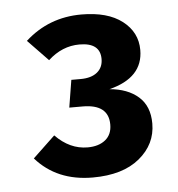

<svg xmlns="http://www.w3.org/2000/svg" viewBox="-40 -788 480 517"><g transform="rotate(-5 200.0 -530.0)"><path d="M198 -750Q269 -750 308.5 -719.5Q348 -689 348 -641Q348 -566 256 -543Q305 -539 334 -513.5Q363 -488 363 -441Q363 -385 317.5 -347.5Q272 -310 191 -310Q94 -310 37 -375L97 -432Q136 -392 184 -392Q214 -392 232 -406.5Q250 -421 250 -448Q250 -503 180 -503H144L156 -577H181Q210 -577 226 -590Q242 -603 242 -626Q242 -670 186 -670Q139 -670 101 -635L46 -692Q110 -750 198 -750Z"/></g></svg>

Font: FiraGO SemiBold
Style: Regular
Weight: 600
Designer: bBox Type
Foundry: bBox Type GmbH
Version: Version 1.001;PS 001.001;hotconv 1.0.88;makeotf.lib2.5.64775